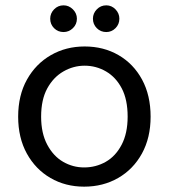

<svg xmlns="http://www.w3.org/2000/svg" viewBox="-20 -687 633 719"><path d="M295 12Q225 12 169 -20.5Q113 -53 80.5 -112Q48 -171 48 -250Q48 -330 81 -389Q114 -448 170.5 -480.5Q227 -513 297 -513Q368 -513 424 -480.5Q480 -448 512 -389Q544 -330 544 -250Q544 -171 511.5 -112Q479 -53 422.5 -20.5Q366 12 295 12ZM295 -60Q339 -60 376 -81Q413 -102 435.5 -145Q458 -188 458 -250Q458 -314 436 -356Q414 -398 377 -419.5Q340 -441 297 -441Q255 -441 217.5 -419.5Q180 -398 157 -356Q134 -314 134 -250Q134 -188 157 -145Q180 -102 216.5 -81Q253 -60 295 -60ZM218 -567Q197 -567 182.5 -581.5Q168 -596 168 -617Q168 -637 182.5 -652Q197 -667 218 -667Q238 -667 253 -652Q268 -637 268 -617Q268 -596 253 -581.5Q238 -567 218 -567ZM378 -567Q357 -567 342.5 -581.5Q328 -596 328 -617Q328 -637 342.5 -652Q357 -667 378 -667Q398 -667 412.5 -652Q427 -637 427 -617Q427 -596 412.5 -581.5Q398 -567 378 -567Z"/></svg>

Font: DM Sans 18pt
Style: Regular
Weight: 400
Designer: Colophon Foundry, Jonny Pinhorn
Foundry: Colophon Foundry
Version: Version 4.004;gftools[0.9.30]